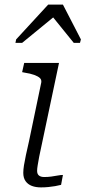

<svg xmlns="http://www.w3.org/2000/svg" viewBox="-20 -810 371 833"><path d="M253 -790H189L50 -639L47 -624H76L231 -751L194 -755L300 -624H327L331 -639ZM158 3Q135 3 118 -3.5Q101 -10 91 -24Q81 -38 81 -60Q81 -74 84 -93Q87 -112 92.5 -137.5Q98 -163 106 -198L159 -452Q161 -464 153 -471.5Q145 -479 128.5 -485Q112 -491 86 -495L76 -497L85 -537H236L161 -182Q154 -152 150 -130Q146 -108 143.5 -93Q141 -78 141 -69Q141 -55 149 -48.5Q157 -42 172 -42Q188 -42 202.5 -44Q217 -46 230.5 -48.5Q244 -51 253 -51L245 -8Q234 -5 219.5 -2.5Q205 0 189.5 1.5Q174 3 158 3Z"/></svg>

Font: Roboto Serif 20pt ExtraLight
Style: Italic
Weight: 250
Italic angle: -10°
Version: Version 1.007